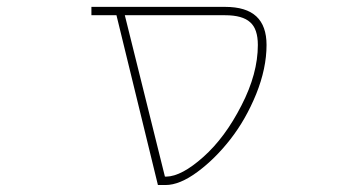

<svg xmlns="http://www.w3.org/2000/svg" viewBox="-20 -564 1040 561"><path d="M441.4 -23.4 320.3 -519.5H247.1V-543.9H637.7Q699.2 -543.9 729 -516.1Q758.8 -488.3 758.8 -432.6Q758.8 -364.3 728.5 -289.1Q698.2 -214.8 653.3 -157.2Q608.4 -99.6 556.6 -61.5Q504.9 -23.4 463.9 -23.4ZM461.9 -47.9H465.8Q510.7 -48.8 574.2 -105.5Q637.7 -162.1 685.5 -255.9Q733.4 -348.6 733.4 -432.6Q733.4 -479.5 710.9 -499Q688.5 -519.5 637.7 -519.5H344.7Z"/></svg>

Font: Mgen+ 1mn thin
Style: Regular
Weight: 100
Designer: [Source Han Sans]
Ryoko NISHIZUKA  (kana & ideographs); Paul D. Hunt (Latin, Greek & Cyrillic); Wenlong ZHANG  (bopomofo
Version: Version 1.059.20150602